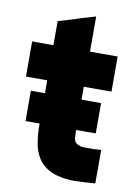

<svg xmlns="http://www.w3.org/2000/svg" viewBox="-78 -706 560 773"><g transform="rotate(10 202.0 -319.5)"><path d="M252 -509.8Q262.7 -509.8 272.5 -509.8Q283.2 -509.8 293 -509.8Q301.8 -509.8 310.5 -509.8Q319.3 -509.8 329.1 -509.8Q337.9 -509.8 346.7 -509.8Q355.5 -509.8 365.2 -509.8Q365.2 -507.8 365.2 -504.9Q365.2 -502.9 365.2 -500Q365.2 -486.3 365.2 -471.7Q365.2 -458 365.2 -443.4Q365.2 -433.6 365.2 -423.8Q365.2 -415 365.2 -405.3Q365.2 -395.5 365.2 -385.7Q365.2 -376 365.2 -366.2Q362.3 -366.2 360.4 -366.2Q357.4 -366.2 355.5 -366.2Q350.6 -366.2 346.7 -366.2Q342.8 -366.2 338.9 -366.2Q330.1 -366.2 321.3 -366.2Q312.5 -366.2 303.7 -366.2Q294.9 -366.2 286.1 -366.2Q277.3 -366.2 268.6 -366.2Q265.6 -366.2 262.7 -366.2Q259.8 -366.2 256.8 -366.2Q255.9 -366.2 253.9 -366.2Q252.9 -366.2 252 -366.2Q252 -360.4 252 -354.5Q252 -348.6 252 -342.8Q252 -336.9 252 -331.1Q252 -326.2 252 -320.3Q252 -318.4 252 -316.4Q252 -314.5 252 -313.5Q258.8 -313.5 265.6 -313.5Q271.5 -313.5 278.3 -313.5Q284.2 -313.5 291 -313.5Q296.9 -313.5 303.7 -313.5Q310.5 -313.5 317.4 -313.5Q325.2 -313.5 332 -313.5Q332 -310.5 332 -307.6Q332 -305.7 332 -302.7Q332 -291 332 -279.3Q332 -267.6 332 -255.9Q332 -248 332 -239.3Q332 -231.4 332 -223.6Q332 -214.8 332 -206.1Q332 -197.3 332 -189.5Q329.1 -189.5 327.1 -189.5Q324.2 -189.5 322.3 -189.5Q312.5 -189.5 303.7 -189.5Q294.9 -189.5 285.2 -189.5Q279.3 -189.5 273.4 -189.5Q266.6 -189.5 260.7 -189.5Q254.9 -189.5 254.9 -189.5Q253.9 -189.5 252 -189.5Q252 -186.5 252 -189.5Q252 -192.4 252 -184.6Q252 -182.6 252 -179.7Q252 -177.7 252 -174.8Q252 -167 252.9 -159.2Q252.9 -150.4 256.8 -143.6Q258.8 -139.6 261.7 -137.7Q264.6 -134.8 268.6 -132.8Q279.3 -127 293 -126Q305.7 -126 318.4 -126Q323.2 -126 328.1 -126Q333 -126 337.9 -126Q344.7 -127 351.6 -127Q358.4 -127 365.2 -127.9Q365.2 -125 365.2 -122.1Q365.2 -120.1 365.2 -117.2Q365.2 -102.5 365.2 -88.9Q365.2 -74.2 365.2 -60.5Q365.2 -50.8 365.2 -42Q365.2 -32.2 365.2 -23.4Q365.2 -15.6 365.2 -6.8Q365.2 1 365.2 8.8Q362.3 8.8 360.4 9.8Q358.4 9.8 356.4 9.8Q318.4 12.7 282.2 13.7Q280.3 13.7 278.3 13.7Q243.2 13.7 209 4.9Q185.5 -2 167 -13.7Q148.4 -25.4 133.8 -44.9Q113.3 -76.2 108.4 -111.3Q102.5 -146.5 102.5 -182.6Q102.5 -184.6 102.5 -185.5Q102.5 -187.5 102.5 -189.5Q98.6 -189.5 94.7 -189.5Q90.8 -189.5 86.9 -189.5Q82 -189.5 77.1 -189.5Q73.2 -189.5 68.4 -189.5Q62.5 -189.5 56.6 -189.5Q50.8 -189.5 44.9 -189.5Q44.9 -191.4 44.9 -194.3Q44.9 -196.3 44.9 -199.2Q44.9 -210.9 44.9 -222.7Q44.9 -234.4 44.9 -246.1Q44.9 -254.9 44.9 -262.7Q44.9 -270.5 44.9 -278.3Q44.9 -287.1 44.9 -295.9Q44.9 -304.7 44.9 -313.5Q47.9 -313.5 49.8 -313.5Q52.7 -313.5 54.7 -313.5Q61.5 -313.5 68.4 -313.5Q75.2 -313.5 81.1 -313.5Q85.9 -313.5 90.8 -313.5Q94.7 -313.5 99.6 -313.5Q100.6 -313.5 101.6 -313.5Q102.5 -313.5 102.5 -313.5Q102.5 -318.4 102.5 -324.2Q102.5 -330.1 102.5 -335.9Q102.5 -341.8 102.5 -347.7Q102.5 -353.5 102.5 -359.4Q102.5 -360.4 102.5 -362.3Q102.5 -364.3 102.5 -366.2Q95.7 -366.2 87.9 -366.2Q81.1 -366.2 73.2 -366.2Q66.4 -366.2 59.6 -366.2Q52.7 -366.2 45.9 -366.2Q39.1 -366.2 31.2 -366.2Q23.4 -366.2 15.6 -366.2Q15.6 -368.2 15.6 -371.1Q15.6 -373 15.6 -376Q15.6 -389.6 15.6 -404.3Q15.6 -418 15.6 -432.6Q15.6 -442.4 15.6 -452.1Q15.6 -460.9 15.6 -470.7Q15.6 -480.5 15.6 -490.2Q15.6 -500 15.6 -509.8Q18.6 -509.8 21.5 -509.8Q23.4 -509.8 26.4 -509.8Q36.1 -509.8 45.9 -509.8Q55.7 -509.8 65.4 -509.8Q72.3 -509.8 79.1 -509.8Q85.9 -509.8 92.8 -509.8Q95.7 -509.8 97.7 -509.8Q100.6 -509.8 102.5 -509.8Q102.5 -518.6 102.5 -528.3Q102.5 -537.1 102.5 -545.9Q102.5 -553.7 102.5 -561.5Q102.5 -569.3 102.5 -577.1Q102.5 -585 102.5 -592.8Q102.5 -600.6 102.5 -608.4Q104.5 -609.4 106.4 -609.4Q108.4 -610.4 110.4 -610.4Q125 -615.2 139.6 -619.1Q154.3 -624 168.9 -627.9Q178.7 -631.8 188.5 -634.8Q199.2 -637.7 209 -640.6Q219.7 -643.6 229.5 -646.5Q240.2 -650.4 251 -653.3Q251 -652.3 251 -652.3Q252 -652.3 252 -652.3Q252 -649.4 252 -646.5Q252 -642.6 252 -639.6Q252 -624 252 -608.4Q252 -591.8 252 -576.2Q252 -565.4 252 -554.7Q252 -543.9 252 -532.2Q252 -529.3 252 -525.4Q252 -521.5 252 -518.6Q252 -515.6 252 -513.7Q252 -511.7 252 -509.8Z"/></g></svg>

Font: LeFont
Style: Bold
Weight: 800
Designer: Leryon MEDIA
Version: Version 1.0